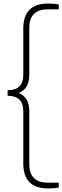

<svg xmlns="http://www.w3.org/2000/svg" viewBox="-20 -838 353 1088"><path d="M253 230Q112 230 112 88V-207Q112 -253 89.5 -274Q67 -295 25 -295H23V-327H25Q67 -327 89.5 -348.2Q112 -369.5 112 -415V-676Q112 -818 253 -818Q288 -818 313 -813V-785H251Q146 -785 146 -680V-415Q146 -333.5 85.5 -311Q146 -288.5 146 -207V92Q146 197 251 197H313V225Q288 230 253 230Z"/></svg>

Font: Encode Sans Cnd Th
Style: Regular
Weight: 100
Width: 3
Designer: Multiple Designers
Foundry: Impallari Type
Version: Version 3.002; ttfautohint (v1.8.3) -l 8 -r 50 -G 200 -x 14 